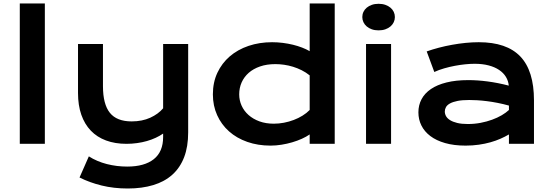

<svg xmlns="http://www.w3.org/2000/svg" viewBox="-20 -830 3202 1108"><path d="M94.2 -810.1H238.8V0H94.2Z M492.7 72.3Q515.1 86.9 541.5 98.1Q567.9 109.4 596.4 116.7Q625 124 654.8 127.7Q684.6 131.3 713.9 131.3Q813.5 131.3 867.4 88.6Q921.4 45.9 921.4 -39.6V-59.1Q902.3 -45.9 878.7 -34.9Q855 -23.9 827.9 -16.1Q800.8 -8.3 770.8 -4.2Q740.7 0 710 0Q644 0 592 -19.3Q540 -38.6 504.2 -75.9Q468.3 -113.3 449.2 -168Q430.2 -222.7 430.2 -293V-576.2H574.2V-333Q574.2 -228.5 614 -179Q653.8 -129.4 739.7 -129.4Q800.3 -129.4 846.9 -150.6Q893.6 -171.9 921.4 -205.1V-576.2H1065.9V-65.9Q1065.9 16.6 1042.5 77.4Q1019 138.2 974.4 178.2Q929.7 218.3 864.7 238Q799.8 257.8 717.3 257.8Q636.7 257.8 566.9 240.7Q497.1 223.6 439 194.3Z M1208.5 -285.6Q1208.5 -354.5 1234.4 -409.9Q1260.3 -465.3 1305.9 -504.6Q1351.6 -543.9 1414.3 -565.2Q1477.1 -586.4 1550.3 -586.4Q1581.5 -586.4 1612.1 -582.5Q1642.6 -578.6 1670.7 -571.8Q1698.7 -564.9 1723.4 -555.4Q1748 -545.9 1767.1 -534.7V-810.1H1911.6V0H1767.1V-54.2Q1748 -41 1722.2 -29.3Q1696.3 -17.6 1666.5 -8.8Q1636.7 0 1604.7 5.1Q1572.8 10.3 1541.5 10.3Q1468.3 10.3 1407 -11.2Q1345.7 -32.7 1301.8 -71.8Q1257.8 -110.8 1233.2 -165.3Q1208.5 -219.7 1208.5 -285.6ZM1360.4 -285.6Q1360.4 -251 1374.3 -220.2Q1388.2 -189.5 1414.3 -166.3Q1440.4 -143.1 1477.3 -129.6Q1514.2 -116.2 1560.1 -116.2Q1589.4 -116.2 1618.7 -121.8Q1647.9 -127.4 1675 -137.7Q1702.1 -147.9 1725.8 -162.6Q1749.5 -177.2 1767.1 -195.3V-395Q1745.1 -412.6 1720.7 -424.8Q1696.3 -437 1670.9 -444.8Q1645.5 -452.6 1619.6 -456.3Q1593.8 -460 1569.3 -460Q1519.5 -460 1480.7 -446.5Q1441.9 -433.1 1415.3 -409.7Q1388.7 -386.2 1374.5 -354.5Q1360.4 -322.8 1360.4 -285.6Z M2164.6 -654.8Q2143.1 -654.8 2125.7 -660.9Q2108.4 -667 2096.2 -677.5Q2084 -688 2077.4 -701.9Q2070.8 -715.8 2070.8 -731.4Q2070.8 -747.6 2077.4 -761.5Q2084 -775.4 2096.2 -785.6Q2108.4 -795.9 2125.7 -802Q2143.1 -808.1 2164.6 -808.1Q2186.5 -808.1 2203.9 -802Q2221.2 -795.9 2233.4 -785.6Q2245.6 -775.4 2252.2 -761.5Q2258.8 -747.6 2258.8 -731.4Q2258.8 -715.8 2252.2 -701.9Q2245.6 -688 2233.4 -677.5Q2221.2 -667 2203.9 -660.9Q2186.5 -654.8 2164.6 -654.8ZM2092.3 -576.2H2236.8V0H2092.3Z M2394.5 -181.6Q2394.5 -223.1 2412.6 -257.3Q2430.7 -291.5 2466.8 -316.2Q2502.9 -340.8 2556.9 -354.2Q2610.8 -367.7 2682.6 -367.7Q2735.8 -367.7 2794.7 -359.9Q2853.5 -352.1 2916 -335.9Q2913.6 -363.3 2899.4 -386.5Q2885.3 -409.7 2860.1 -426.5Q2835 -443.4 2799.6 -452.6Q2764.2 -461.9 2719.2 -461.9Q2694.8 -461.9 2665.5 -459Q2636.2 -456.1 2605 -450.2Q2573.7 -444.3 2543.2 -435.5Q2512.7 -426.8 2486.3 -414.6L2442.4 -533.2Q2475.1 -544.9 2512.5 -554.7Q2549.8 -564.5 2588.9 -571.5Q2627.9 -578.6 2667 -582.5Q2706.1 -586.4 2742.7 -586.4Q2904.3 -586.4 2982.9 -503.9Q3061.5 -421.4 3061.5 -251V0H2917V-54.2Q2894.5 -41 2867.9 -29.3Q2841.3 -17.6 2810.1 -8.8Q2778.8 0 2742.9 5.1Q2707 10.3 2667 10.3Q2599.6 10.3 2548.6 -4.4Q2497.6 -19 2463.4 -44.9Q2429.2 -70.8 2411.9 -105.7Q2394.5 -140.6 2394.5 -181.6ZM2546.9 -186.5Q2546.9 -172.4 2554.2 -159.4Q2561.5 -146.5 2577.6 -136.5Q2593.8 -126.5 2618.9 -120.4Q2644 -114.3 2679.7 -114.3Q2717.8 -114.3 2753.4 -121.1Q2789.1 -127.9 2819.8 -139.2Q2850.6 -150.4 2875.5 -165Q2900.4 -179.7 2917 -195.3V-220.7Q2883.8 -230 2851.3 -236.3Q2818.8 -242.7 2789.3 -246.3Q2759.8 -250 2733.6 -251.5Q2707.5 -252.9 2688 -252.9Q2647.5 -252.9 2620.6 -247.6Q2593.8 -242.2 2577.1 -233.2Q2560.5 -224.1 2553.7 -211.9Q2546.9 -199.7 2546.9 -186.5Z"/></svg>

Font: Krona One
Style: Regular
Weight: 400
Version: Version 1.003